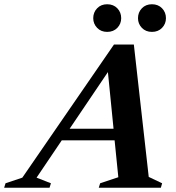

<svg xmlns="http://www.w3.org/2000/svg" viewBox="-90 -883 827 903"><path d="M609.5 -51 672.5 -21 666.5 0H374.5L381 -21L466.5 -49.5L449 -223H200.5L82 -47.5L149.5 -21L143 0H-70.5L-64 -21L15 -47.5L446 -673.5H539.5ZM237.5 -277.5H444L417.5 -544ZM414 -733Q385 -733 366.8 -752Q348.5 -771 348.5 -797.5Q348.5 -825 366.8 -844Q385 -863 414 -863Q443.5 -863 461.8 -844Q480 -825 480 -797.5Q480 -771 461.8 -752Q443.5 -733 414 -733ZM624.5 -733Q595.5 -733 577.2 -752Q559 -771 559 -797.5Q559 -825 577.2 -844Q595.5 -863 624.5 -863Q654 -863 672.2 -844Q690.5 -825 690.5 -797.5Q690.5 -771 672.2 -752Q654 -733 624.5 -733Z"/></svg>

Font: Newsreader 16pt
Style: Bold Italic
Weight: 700
Italic angle: -17°
Designer: Hugues Gentile
Foundry: Production Type
Version: Version 1.003; ttfautohint (v1.8.3)